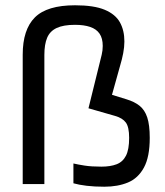

<svg xmlns="http://www.w3.org/2000/svg" viewBox="-20 -697 625 727"><path d="M264 -677Q336 -677 376.5 -660Q417 -643 434 -612.5Q451 -582 451 -540Q451 -519 446.5 -495.5Q442 -472 435 -449L404 -338L459 -321Q489 -312 508.5 -296.5Q528 -281 537.5 -252.5Q547 -224 547 -175Q547 -103 525 -62.5Q503 -22 464.5 -6Q426 10 375 10Q338 10 308.5 6.5Q279 3 258 -3V-78Q275 -74 300.5 -70Q326 -66 364 -66Q398 -66 421.5 -75Q445 -84 457 -107.5Q469 -131 469 -175Q469 -216 456.5 -233Q444 -250 416 -258L315 -287L356 -453Q361 -473 365 -489.5Q369 -506 369 -523Q369 -552 357 -569.5Q345 -587 321.5 -595Q298 -603 264 -603Q220 -603 194.5 -591Q169 -579 158.5 -554Q148 -529 148 -489V0H66V-490Q66 -585 112 -631Q158 -677 264 -677Z"/></svg>

Font: Blinker
Style: Regular
Weight: 400
Designer: Juergen Huber
Foundry: supertype
Version: 1.017